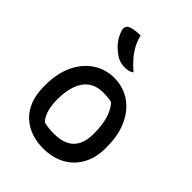

<svg xmlns="http://www.w3.org/2000/svg" viewBox="-232 -934 1064 1064"><g transform="rotate(45 300.0 -401.5)"><path d="M302 -545Q351 -545 394.5 -525.5Q438 -506 471 -467.5Q504 -429 523 -374Q542 -319 542 -246V-235Q542 -160 511.5 -104.5Q481 -49 426 -19Q371 11 297 11Q246 11 202.5 -4.5Q159 -20 126.5 -50.5Q94 -81 76 -127.5Q58 -174 58 -235V-246Q58 -337 89.5 -404Q121 -471 176 -508Q231 -545 302 -545ZM314 -444Q263 -444 229 -419.5Q195 -395 178 -349Q161 -303 161 -239V-233Q161 -195 170 -160Q179 -125 202 -98Q222 -93 240.5 -91Q259 -89 283 -89Q337 -89 371 -106.5Q405 -124 422 -158.5Q439 -193 439 -241V-248Q439 -308 426 -355.5Q413 -403 384 -436Q370 -441 353 -442.5Q336 -444 314 -444ZM237 -814Q246 -779 261.5 -750Q277 -721 300 -694.5Q323 -668 354 -641Q343 -633 329.5 -629.5Q316 -626 302 -626Q283 -626 267 -630Q251 -634 235 -644Q215 -657 196.5 -674.5Q178 -692 164.5 -714Q151 -736 144 -760Q140 -772 143.5 -783.5Q147 -795 159 -801Q169 -806 180.5 -808.5Q192 -811 206.5 -812.5Q221 -814 237 -814Z"/></g></svg>

Font: Recursive Monospace Casual Medium
Style: Regular
Weight: 500
Version: Version 1.047